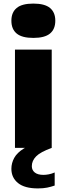

<svg xmlns="http://www.w3.org/2000/svg" viewBox="-20 -825 372 1071"><path d="M63.5 0V-548.5H268.5V0ZM166 -613.5Q102.5 -613.5 73 -638Q43.5 -662.5 43.5 -709.5Q43.5 -756 73 -780.5Q102.5 -805 166 -805Q229.5 -805 259 -780.5Q288.5 -756 288.5 -709.5Q288.5 -662.5 259 -638Q229.5 -613.5 166 -613.5ZM191.5 226Q117.5 226 80.5 196Q43.5 166 43.5 116.5Q43.5 85 59.2 56Q75 27 113.2 3.2Q151.5 -20.5 218.5 -37L268.5 0Q205 23 181.2 47.5Q157.5 72 157.5 102Q157.5 124 174 137.2Q190.5 150.5 222.5 150.5Q235.5 150.5 251.8 147.5Q268 144.5 285 137V210Q265 217 243.2 221.5Q221.5 226 191.5 226Z"/></svg>

Font: Encode Sans Exp XBd
Style: Regular
Weight: 800
Width: 7
Designer: Multiple Designers
Foundry: Impallari Type
Version: Version 3.002; ttfautohint (v1.8.3) -l 8 -r 50 -G 200 -x 14 